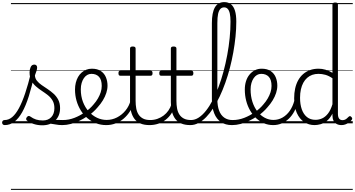

<svg xmlns="http://www.w3.org/2000/svg" viewBox="-104 -1172 3373 1825"><path d="M-59 17Q-72 17 -78 9.5Q-84 2 -84 -7Q-84 -16 -78 -23.5Q-72 -31 -60 -31Q-21 -31 12.5 -59.5Q46 -88 76.5 -144.5Q107 -201 135.5 -286Q164 -371 191 -483L226 -474Q199 -350 170 -258Q141 -166 106.5 -105Q72 -44 31 -13.5Q-10 17 -59 17ZM487 17Q454 17 427.5 11.5Q401 6 376 3.5Q351 1 322 12L343 -11Q380 -25 405.5 -29Q431 -33 451.5 -32Q472 -31 493 -31Q502 -31 506 -23.5Q510 -16 508.5 -7Q507 2 501.5 9.5Q496 17 487 17ZM298 19Q256 19 218 7Q180 -5 151 -27Q145 -33 144.5 -41.5Q144 -50 152 -59Q159 -68 166.5 -69.5Q174 -71 183 -65Q211 -45 238.5 -36Q266 -27 303 -27Q354 -27 383.5 -58.5Q413 -90 413 -144Q413 -186 396 -215.5Q379 -245 352 -266.5Q325 -288 295 -307.5Q265 -327 238 -350.5Q211 -374 194 -406Q177 -438 177 -485Q177 -511 187.5 -534.5Q198 -558 222 -558Q235 -558 242 -550.5Q249 -543 249 -530Q249 -519 243.5 -499.5Q238 -480 228 -456Q229 -427 247 -404.5Q265 -382 292 -363.5Q319 -345 349 -325Q379 -305 406 -280.5Q433 -256 450 -223Q467 -190 467 -144Q467 -71 421 -26Q375 19 298 19ZM0 623H550V633H0ZM0 -20H550V0H0ZM0 -505H550V-500H0ZM0 -1143H550V-1133H0Z M488 17Q475 17 469.5 9.5Q464 2 465.5 -7Q467 -16 474.5 -23.5Q482 -31 494 -31Q550 -31 604 -52Q658 -73 702 -105Q710 -110 716.5 -107Q723 -104 727.5 -96.5Q732 -89 732 -80.5Q732 -72 725 -67Q691 -43 651 -24Q611 -5 569.5 6Q528 17 488 17ZM550 623V633ZM550 -20V0ZM550 -505V-500ZM550 -1143V-1133Z M705 -106Q728 -122 748.5 -140.5Q769 -159 786 -180Q810 -207 827 -236.5Q844 -266 853.5 -295.5Q863 -325 863 -355Q863 -414 837 -442Q811 -470 765 -470Q755 -470 749.5 -477.5Q744 -485 745 -494.5Q746 -504 752 -511.5Q758 -519 769 -519Q822 -519 855 -496.5Q888 -474 903 -437Q918 -400 918 -358Q918 -324 906.5 -288.5Q895 -253 874 -218.5Q853 -184 824 -152Q805 -129 781.5 -108Q758 -87 733 -69ZM550 623H994V633H550ZM550 -20H994V0H550ZM550 -505H994V-500H550ZM550 -1143H994V-1133H550Z M906 17Q855 17 810 0Q765 -17 728 -48Q691 -79 664.5 -121.5Q638 -164 623.5 -214.5Q609 -265 609 -321Q609 -355 616.5 -385.5Q624 -416 638 -440.5Q652 -465 672 -482.5Q692 -500 716.5 -509.5Q741 -519 769 -519Q780 -519 785 -511.5Q790 -504 789 -494.5Q788 -485 782 -477.5Q776 -470 765 -470Q743 -470 725 -459.5Q707 -449 693.5 -429.5Q680 -410 672 -383Q664 -356 664 -323Q664 -257 684.5 -203.5Q705 -150 740 -111.5Q775 -73 818.5 -52.5Q862 -32 910 -32Q962 -32 1008.5 -56Q1055 -80 1089 -121.5Q1123 -163 1137 -216Q1139 -225 1147.5 -226Q1156 -227 1163.5 -221.5Q1171 -216 1168 -203Q1157 -155 1132 -115Q1107 -75 1072 -45Q1037 -15 994.5 1Q952 17 906 17ZM994 623V633ZM994 -20V0ZM994 -505V-500ZM994 -1143V-1133Z M1318 17Q1267 17 1231.5 2Q1196 -13 1174.5 -41.5Q1153 -70 1142.5 -110Q1132 -150 1132 -201V-452H1041Q1030 -452 1026 -458Q1022 -464 1022 -476Q1022 -489 1026 -494.5Q1030 -500 1041 -500H1132V-711Q1132 -721 1138.5 -725.5Q1145 -730 1158 -730Q1171 -730 1178 -725.5Q1185 -721 1185 -711V-500H1326Q1337 -500 1341.5 -494.5Q1346 -489 1346 -476Q1346 -464 1341.5 -458Q1337 -452 1326 -452H1185V-213Q1185 -175 1191 -142Q1197 -109 1212.5 -84.5Q1228 -60 1255 -45.5Q1282 -31 1325 -31Q1335 -31 1340 -23.5Q1345 -16 1344.5 -7Q1344 2 1337.5 9.5Q1331 17 1318 17ZM994 623H1382V633H994ZM994 -20H1382V0H994ZM994 -505H1382V-500H994ZM994 -1143H1382V-1133H994Z M1317 17Q1306 17 1300.5 9.5Q1295 2 1295.5 -7Q1296 -16 1303 -23.5Q1310 -31 1323 -31Q1360 -31 1392.5 -42.5Q1425 -54 1451.5 -74Q1478 -94 1497 -121.5Q1516 -149 1526 -182Q1529 -193 1538.5 -192Q1548 -191 1554.5 -184Q1561 -177 1558 -167Q1546 -125 1524 -91.5Q1502 -58 1470.5 -33.5Q1439 -9 1400 4Q1361 17 1317 17ZM1382 623V633ZM1382 -20V0ZM1382 -505V-500ZM1382 -1143V-1133Z M1706 17Q1655 17 1619.5 2Q1584 -13 1562.5 -41.5Q1541 -70 1530.5 -110Q1520 -150 1520 -201V-452H1429Q1418 -452 1414 -458Q1410 -464 1410 -476Q1410 -489 1414 -494.5Q1418 -500 1429 -500H1520V-711Q1520 -721 1526.5 -725.5Q1533 -730 1546 -730Q1559 -730 1566 -725.5Q1573 -721 1573 -711V-500H1714Q1725 -500 1729.5 -494.5Q1734 -489 1734 -476Q1734 -464 1729.5 -458Q1725 -452 1714 -452H1573V-213Q1573 -175 1579 -142Q1585 -109 1600.5 -84.5Q1616 -60 1643 -45.5Q1670 -31 1713 -31Q1723 -31 1728 -23.5Q1733 -16 1732.5 -7Q1732 2 1725.5 9.5Q1719 17 1706 17ZM1382 623H1770V633H1382ZM1382 -20H1770V0H1382ZM1382 -505H1770V-500H1382ZM1382 -1143H1770V-1133H1382Z M1706 17Q1694 17 1689 9.5Q1684 2 1685.5 -7Q1687 -16 1693.5 -23.5Q1700 -31 1712 -31Q1749 -31 1785 -54.5Q1821 -78 1854.5 -120.5Q1888 -163 1918 -220.5Q1948 -278 1974 -347Q2000 -416 2020.5 -492.5Q2041 -569 2056 -649.5Q2071 -730 2079 -810.5Q2087 -891 2087 -966Q2087 -979 2095.5 -985.5Q2104 -992 2114.5 -992Q2125 -992 2133.5 -985.5Q2142 -979 2142 -966Q2142 -897 2134.5 -823Q2127 -749 2113.5 -674Q2100 -599 2081 -526Q2062 -453 2037.5 -384.5Q2013 -316 1984.5 -255.5Q1956 -195 1923.5 -145Q1891 -95 1856 -59Q1821 -23 1783 -3Q1745 17 1706 17ZM1770 623V633ZM1770 -20V0ZM1770 -505V-500ZM1770 -1143V-1133Z M2100 17Q2039 17 1996.5 -11.5Q1954 -40 1932 -95Q1910 -150 1910 -229V-952Q1910 -1053 1939 -1102.5Q1968 -1152 2028 -1152Q2066 -1152 2091.5 -1131.5Q2117 -1111 2129.5 -1070Q2142 -1029 2142 -967Q2142 -955 2133.5 -948.5Q2125 -942 2114.5 -942Q2104 -942 2095.5 -948.5Q2087 -955 2087 -967Q2087 -1013 2080.5 -1043Q2074 -1073 2060.5 -1087.5Q2047 -1102 2027 -1102Q2005 -1102 1990.5 -1087Q1976 -1072 1969 -1039.5Q1962 -1007 1962 -952V-229Q1962 -165 1978.5 -121Q1995 -77 2027.5 -54Q2060 -31 2106 -31Q2117 -31 2122.5 -23.5Q2128 -16 2127.5 -7Q2127 2 2120 9.5Q2113 17 2100 17ZM1770 623H2164V633H1770ZM1770 -20H2164V0H1770ZM1770 -505H2164V-500H1770ZM1770 -1143H2164V-1133H1770Z M2102 17Q2089 17 2083.5 9.5Q2078 2 2079.5 -7Q2081 -16 2088.5 -23.5Q2096 -31 2108 -31Q2164 -31 2218 -52Q2272 -73 2316 -105Q2324 -110 2330.5 -107Q2337 -104 2341.5 -96.5Q2346 -89 2346 -80.5Q2346 -72 2339 -67Q2305 -43 2265 -24Q2225 -5 2183.5 6Q2142 17 2102 17ZM2164 623V633ZM2164 -20V0ZM2164 -505V-500ZM2164 -1143V-1133Z M2319 -106Q2342 -122 2362.5 -140.5Q2383 -159 2400 -180Q2424 -207 2441 -236.5Q2458 -266 2467.5 -295.5Q2477 -325 2477 -355Q2477 -414 2451 -442Q2425 -470 2379 -470Q2369 -470 2363.5 -477.5Q2358 -485 2359 -494.5Q2360 -504 2366 -511.5Q2372 -519 2383 -519Q2436 -519 2469 -496.5Q2502 -474 2517 -437Q2532 -400 2532 -358Q2532 -324 2520.5 -288.5Q2509 -253 2488 -218.5Q2467 -184 2438 -152Q2419 -129 2395.5 -108Q2372 -87 2347 -69ZM2164 623H2608V633H2164ZM2164 -20H2608V0H2164ZM2164 -505H2608V-500H2164ZM2164 -1143H2608V-1133H2164Z M2493 17Q2446 17 2405.5 0Q2365 -17 2331.5 -48Q2298 -79 2273.5 -121.5Q2249 -164 2236 -214.5Q2223 -265 2223 -321Q2223 -364 2234.5 -400.5Q2246 -437 2268 -463.5Q2290 -490 2319 -504.5Q2348 -519 2383 -519Q2394 -519 2399 -511.5Q2404 -504 2403 -494.5Q2402 -485 2396 -477.5Q2390 -470 2379 -470Q2357 -470 2339 -459.5Q2321 -449 2307.5 -429.5Q2294 -410 2286 -383Q2278 -356 2278 -323Q2278 -257 2295.5 -203.5Q2313 -150 2343.5 -111.5Q2374 -73 2413 -52.5Q2452 -32 2494 -32Q2542 -32 2582 -55Q2622 -78 2650.5 -119Q2679 -160 2694 -216Q2696 -224 2705 -225.5Q2714 -227 2721.5 -222.5Q2729 -218 2727 -208Q2716 -156 2694 -114.5Q2672 -73 2641 -43.5Q2610 -14 2572.5 1.5Q2535 17 2493 17ZM2608 623V633ZM2608 -20V0ZM2608 -505V-500ZM2608 -1143V-1133Z M2886 17Q2831 17 2787 -12Q2743 -41 2717.5 -98Q2692 -155 2692 -238Q2692 -288 2701.5 -331Q2711 -374 2730 -408.5Q2749 -443 2777 -467.5Q2805 -492 2842 -505.5Q2879 -519 2924 -519Q2957 -519 2989.5 -509.5Q3022 -500 3056 -480V-1129Q3056 -1139 3062.5 -1143.5Q3069 -1148 3082 -1148Q3096 -1148 3102 -1143.5Q3108 -1139 3108 -1129V-91Q3108 -60 3119 -45Q3130 -30 3152 -30Q3162 -30 3172 -33.5Q3182 -37 3191.5 -45Q3201 -53 3211 -63Q3217 -69 3223.5 -68Q3230 -67 3236 -60Q3242 -54 3243.5 -47.5Q3245 -41 3240 -34Q3229 -19 3213 -7.5Q3197 4 3179 10.5Q3161 17 3143 17Q3114 17 3094.5 5.5Q3075 -6 3065.5 -26.5Q3056 -47 3056 -75Q3056 -79 3056 -83.5Q3056 -88 3056 -92Q3033 -47 3003.5 -23.5Q2974 0 2943.5 8.5Q2913 17 2886 17ZM2748 -242Q2748 -180 2764.5 -133Q2781 -86 2813.5 -59.5Q2846 -33 2895 -33Q2927 -33 2957.5 -46.5Q2988 -60 3013.5 -92.5Q3039 -125 3056 -181V-428Q3021 -452 2988.5 -461Q2956 -470 2923 -470Q2891 -470 2864 -460.5Q2837 -451 2815.5 -432Q2794 -413 2779 -385.5Q2764 -358 2756 -322Q2748 -286 2748 -242ZM2608 623H3249V633H2608ZM2608 -20H3249V0H2608ZM2608 -505H3249V-500H2608ZM2608 -1143H3249V-1133H2608Z"/></svg>

Font: Playwrite CL Guides
Style: Regular
Weight: 400
Designer: Veronika Burian, José Scaglione
Foundry: TypeTogether
Version: Version 1.003